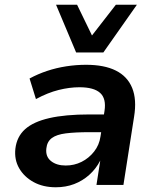

<svg xmlns="http://www.w3.org/2000/svg" viewBox="-20 -782 657 812"><path d="M216 10Q162 10 122 -12Q82 -34 61 -70.5Q40 -107 45 -153Q51 -204 86 -235.5Q121 -267 188.5 -282.5Q256 -298 358 -298H436L425 -223H359Q298 -223 258.5 -218Q219 -213 199 -198Q179 -183 176 -154Q172 -120 195.5 -101Q219 -82 258 -82Q294 -82 325 -97.5Q356 -113 378 -141Q400 -169 405 -205L422 -313Q430 -365 403.5 -389Q377 -413 316 -413Q274 -413 228 -401.5Q182 -390 132 -363L105 -450Q140 -469 179 -482Q218 -495 260 -501.5Q302 -508 344 -508Q421 -508 470 -483.5Q519 -459 539 -410Q559 -361 547 -288L502 0H388L404 -103Q386 -68 357.5 -42.5Q329 -17 293.5 -3.5Q258 10 216 10ZM302 -560 217 -762H306L369 -632L470 -762H559L417 -560Z"/></svg>

Font: Nunito Sans 8pt
Style: Bold Italic
Weight: 700
Italic angle: -9°
Version: Version 3.101;gftools[0.9.27]